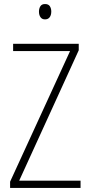

<svg xmlns="http://www.w3.org/2000/svg" viewBox="-20 -931 445 951"><path d="M379 0H30V-31L327 -678H45V-714H370V-682L75 -36H379ZM203 -911Q220 -911 227 -900Q234 -889 234 -874Q234 -856 226 -845.5Q218 -835 203 -835Q188 -835 180.5 -846Q173 -857 173 -873Q173 -889 180 -900Q187 -911 203 -911Z"/></svg>

Font: Noto Sans Arabic Cond ExtLt
Style: Regular
Weight: 200
Width: 3
Designer: Monotype Design Team, Nadine Chahine, Nizar Qandah and Khaled Hosny
Foundry: Monotype Imaging Inc.
Version: Version 2.012; ttfautohint (v1.8.4.7-5d5b)